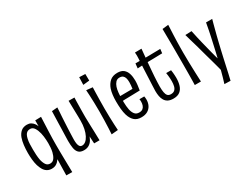

<svg xmlns="http://www.w3.org/2000/svg" viewBox="-71 -1288 2634 2030"><g transform="rotate(-30 1246.0 -273.0)"><path d="M59 -261Q59 -310 64.5 -356Q70 -402 83 -439Q98 -479 126 -503Q154 -527 199 -527Q227 -527 246.5 -515.5Q266 -504 279 -486.5Q292 -469 299 -450V-522L371 -524Q371 -524 370 -501.5Q369 -479 367.5 -441.5Q366 -404 364 -359Q362 -314 361 -268.5Q360 -223 360 -185Q360 -147 360.5 -102.5Q361 -58 362 -14Q363 30 363.5 66.5Q364 103 364.5 125Q365 147 365 147L293 146L297 -49Q288 -36 275 -22.5Q262 -9 243.5 0Q225 9 199 9Q166 9 142 -5.5Q118 -20 102.5 -46Q87 -72 77 -105Q67 -140 63 -180.5Q59 -221 59 -261ZM124 -265Q124 -234 126 -202Q128 -170 133 -141Q141 -101 158.5 -74Q176 -47 209 -47Q242 -47 260.5 -74Q279 -101 288 -139Q294 -165 296 -192.5Q298 -220 298 -245Q298 -265 296.5 -286Q295 -307 292.5 -328.5Q290 -350 285 -370Q275 -412 256 -441.5Q237 -471 205 -471Q184 -471 169.5 -461.5Q155 -452 146.5 -435Q138 -418 133 -396Q126 -368 125 -333.5Q124 -299 124 -265Z M590 10Q547 10 525.5 -11.5Q504 -33 497.5 -71.5Q491 -110 491 -159Q491 -164 491.5 -184.5Q492 -205 493 -236Q494 -267 495 -302Q496 -342 497 -379Q498 -416 499 -445.5Q500 -475 500.5 -494.5Q501 -514 501 -518L570 -524Q569 -499 567 -471Q565 -443 563 -412.5Q561 -382 559.5 -350Q558 -318 556 -283Q555 -258 554 -235.5Q553 -213 552.5 -194Q552 -175 551.5 -160.5Q551 -146 551 -138Q551 -110 555 -88.5Q559 -67 569 -55Q579 -43 597 -43Q620 -43 640.5 -59.5Q661 -76 677.5 -107.5Q694 -139 703.5 -183Q713 -227 713 -281L737 -288Q737 -241 733 -196.5Q729 -152 720 -114.5Q711 -77 694 -49Q677 -21 651.5 -5.5Q626 10 590 10ZM717 0 711 -105Q713 -149 713 -193Q713 -237 713 -281Q713 -304 712.5 -332.5Q712 -361 711 -392.5Q710 -424 709.5 -457.5Q709 -491 708 -525L779 -524Q778 -504 777.5 -477Q777 -450 776.5 -420Q776 -390 775.5 -362.5Q775 -335 775 -314Q775 -293 775 -284Q776 -256 776.5 -227.5Q777 -199 778 -170.5Q779 -142 780 -113.5Q781 -85 781.5 -57Q782 -29 783 0Z M925 10Q927 -18 929 -62.5Q931 -107 932.5 -160Q934 -213 934 -266Q934 -320 932.5 -370.5Q931 -421 929 -462.5Q927 -504 925 -529L1001 -521Q1000 -497 999 -456.5Q998 -416 997 -366.5Q996 -317 996 -265Q996 -213 997.5 -161Q999 -109 1001 -66Q1003 -23 1005 3ZM927 -593 930 -685 1003 -682 1004 -601Z M1290 12Q1235 12 1204 -17.5Q1173 -47 1158 -96Q1147 -133 1143 -177Q1139 -221 1139 -269Q1139 -309 1143.5 -346Q1148 -383 1158 -414Q1175 -463 1209 -493.5Q1243 -524 1301 -524Q1349 -524 1376 -502Q1403 -480 1414.5 -442.5Q1426 -405 1426 -359Q1426 -331 1422.5 -302Q1419 -273 1414 -243L1356 -294Q1359 -316 1361 -336.5Q1363 -357 1363 -375Q1363 -403 1357 -424Q1351 -445 1336.5 -457Q1322 -469 1295 -469Q1267 -469 1249 -449.5Q1231 -430 1221 -400Q1212 -372 1208.5 -337Q1205 -302 1205 -268Q1205 -243 1205.5 -218.5Q1206 -194 1208 -171.5Q1210 -149 1214 -129Q1222 -91 1240.5 -67.5Q1259 -44 1294 -44Q1322 -44 1338 -56.5Q1354 -69 1361 -89.5Q1368 -110 1368 -133Q1368 -141 1367.5 -149Q1367 -157 1365 -165H1424Q1426 -155 1427 -145Q1428 -135 1428 -125Q1428 -86 1412.5 -55Q1397 -24 1366.5 -6Q1336 12 1290 12ZM1166 -236 1165 -295 1414 -297V-243Q1414 -243 1398.5 -243Q1383 -243 1357.5 -242Q1332 -241 1299.5 -240.5Q1267 -240 1232.5 -239Q1198 -238 1166 -236Z M1682 10Q1643 10 1618 -3Q1593 -16 1579 -39Q1565 -62 1559.5 -91.5Q1554 -121 1554 -155Q1554 -187 1556.5 -223.5Q1559 -260 1560 -300Q1563 -376 1565.5 -423.5Q1568 -471 1569.5 -499Q1571 -527 1572 -544.5Q1573 -562 1573 -577.5Q1573 -593 1571 -616L1651 -617Q1647 -573 1642.5 -526Q1638 -479 1634 -435Q1630 -391 1627.5 -354Q1625 -317 1623 -294Q1621 -259 1619.5 -229Q1618 -199 1618 -173Q1618 -132 1623 -103Q1628 -74 1641.5 -59Q1655 -44 1682 -44Q1711 -44 1727.5 -59Q1744 -74 1750.5 -100.5Q1757 -127 1757 -160Q1757 -176 1756 -193Q1755 -210 1753 -227.5Q1751 -245 1748 -263H1808Q1811 -246 1812.5 -229.5Q1814 -213 1815 -197Q1816 -181 1816 -166Q1816 -115 1803.5 -75.5Q1791 -36 1762 -13Q1733 10 1682 10ZM1512 -456 1518 -514Q1516 -514 1527.5 -514Q1539 -514 1557.5 -514Q1576 -514 1596 -513.5Q1616 -513 1630.5 -513Q1645 -513 1649 -513Q1668 -513 1691 -513.5Q1714 -514 1737 -514.5Q1760 -515 1779.5 -515Q1799 -515 1810.5 -515.5Q1822 -516 1822 -516L1816 -465Q1816 -465 1807 -465Q1798 -465 1782.5 -464.5Q1767 -464 1747.5 -463.5Q1728 -463 1707.5 -462.5Q1687 -462 1667 -462Q1643 -462 1616 -461Q1589 -460 1565.5 -459Q1542 -458 1527 -457Q1512 -456 1512 -456Z M1947 -2Q1948 -25 1948.5 -64Q1949 -103 1949.5 -151.5Q1950 -200 1950 -253Q1950 -306 1950 -357Q1950 -396 1950 -441Q1950 -486 1949.5 -530.5Q1949 -575 1948.5 -615.5Q1948 -656 1948 -686L2022 -694Q2021 -669 2019.5 -638Q2018 -607 2016.5 -571.5Q2015 -536 2014 -499Q2013 -462 2012.5 -426Q2012 -390 2012 -358Q2012 -305 2013.5 -239Q2015 -173 2017.5 -110Q2020 -47 2022 -2Z M2297 148 2223 146Q2234 111 2244 76Q2254 41 2263 6.5Q2272 -28 2281 -62.5Q2290 -97 2298.5 -131.5Q2307 -166 2315 -201Q2323 -236 2331 -272Q2341 -317 2349 -353Q2357 -389 2364.5 -427.5Q2372 -466 2381 -516H2456Q2447 -484 2439.5 -455.5Q2432 -427 2424.5 -398Q2417 -369 2408.5 -336.5Q2400 -304 2391 -265Q2381 -223 2371 -180Q2361 -137 2351.5 -94.5Q2342 -52 2333 -10.5Q2324 31 2315 71Q2306 111 2297 148ZM2269 9Q2263 -16 2256 -42Q2249 -68 2241.5 -95.5Q2234 -123 2226 -151.5Q2218 -180 2209.5 -210Q2201 -240 2193 -270Q2184 -304 2176 -332.5Q2168 -361 2160 -388Q2152 -415 2143.5 -444.5Q2135 -474 2125 -510L2202 -513Q2213 -462 2221 -425Q2229 -388 2237.5 -355Q2246 -322 2256 -281Q2264 -250 2271.5 -219.5Q2279 -189 2287.5 -159Q2296 -129 2304.5 -99Q2313 -69 2322 -38Z"/></g></svg>

Font: Truculenta
Style: Regular
Weight: 400
Designer: Ivan Castro, Eva Sanz & Omnibus-Type Team
Foundry: Omnibus-Type
Version: Version 1.002